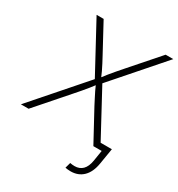

<svg xmlns="http://www.w3.org/2000/svg" viewBox="-230 -865 1121 1211"><g transform="rotate(30 330.0 -259.5)"><path d="M-14.6 0 324.2 -387.2 318.8 -354 116.7 -727.5H168L277.8 -524.4Q291 -500 302 -479Q313 -458 323 -437Q333 -416 343.3 -391.1H331.1Q349.6 -415.5 366.7 -436.8Q383.8 -458 401.9 -479Q419.9 -500 441.4 -524.4L619.6 -727.5H675.3L349.1 -354.5L355 -388.2L564.5 0H513.2L392.1 -223.1Q380.4 -246.1 369.9 -266.1Q359.4 -286.1 349.4 -306.6Q339.4 -327.1 329.1 -351.1H342.3Q324.2 -327.1 307.9 -306.6Q291.5 -286.1 274.2 -266.1Q256.8 -246.1 236.8 -223.1L41.5 0ZM467.3 209.5Q456.1 209.5 445.8 208.3Q435.5 207 428.7 205.6L439.9 165Q446.8 166.5 455.3 167.5Q463.9 168.5 473.1 168.5Q508.8 168.5 531.2 146.2Q553.7 124 561.5 76.7L573.7 0H526.4L533.2 -41.5H624L605 73.2Q594.2 139.6 558.6 174.6Q522.9 209.5 467.3 209.5Z"/></g></svg>

Font: Inter ExtraLight
Style: Italic
Weight: 250
Italic angle: -9.3988°
Designer: Rasmus Andersson
Foundry: rsms
Version: Version 4.001;git-66647c0bb